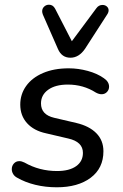

<svg xmlns="http://www.w3.org/2000/svg" viewBox="-20 -786 521 815"><path d="M54 -31Q42 -37 36 -47Q30 -57 30 -68Q30 -82 39 -92Q48 -102 62 -102Q72 -102 84 -96Q147 -60 222 -60Q274 -60 303 -80.5Q332 -101 332 -137Q332 -184 270 -198L176 -220Q124 -231 95 -263Q66 -295 66 -342Q66 -386 91 -421Q116 -456 162.5 -476Q209 -496 272 -496Q312 -496 352.5 -485Q393 -474 421 -454Q443 -439 443 -418Q443 -405 434 -395.5Q425 -386 411 -386Q400 -386 387 -393Q334 -427 268 -427Q215 -427 184.5 -405Q154 -383 154 -347Q154 -299 210 -286L304 -264Q359 -251 389 -220.5Q419 -190 419 -144Q419 -72 365 -31.5Q311 9 221 9Q173 9 130 -1.5Q87 -12 54 -31ZM226 -578 162 -724Q159 -732 159 -738Q159 -750 167.5 -758Q176 -766 188 -766Q205 -766 214 -749L285 -611L389 -751Q399 -765 415 -765Q426 -765 433.5 -758.5Q441 -752 441 -742Q441 -733 434 -723L341 -579Q315 -541 279 -541Q242 -541 226 -578Z"/></svg>

Font: SN Pro
Style: Italic
Weight: 400
Italic angle: -9°
Designer: Tobias Whetton
Foundry: Supernotes
Version: Version 1.003